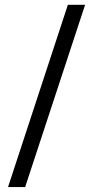

<svg xmlns="http://www.w3.org/2000/svg" viewBox="-20 -743 390 802"><path d="M13.5 38.5 263.5 -723H335.5L85 38.5Z"/></svg>

Font: Public Sans
Style: Regular
Weight: 400
Designer: The Public Sans project authors (U.S. Web Design System). Libre Franklin designed by Pablo Impallari and Rodrigo Fuenzal
Version: Version 1.008; ttfautohint (v1.8.1) -l 8 -r 50 -G 200 -x 14 